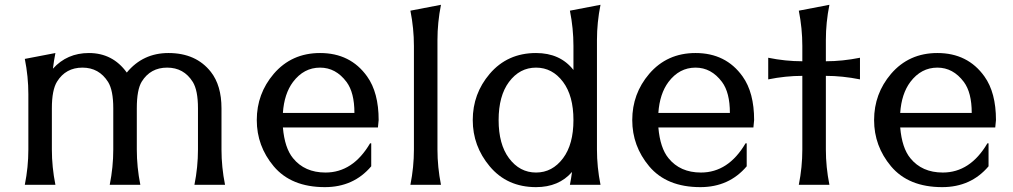

<svg xmlns="http://www.w3.org/2000/svg" viewBox="-20 -767 4203 797"><path d="M83 0Q97.7 -73.2 97.7 -146.5V-376Q97.7 -449.2 83 -522.5L210 -546.9Q203.6 -514.6 199.7 -481.9Q258.3 -546.9 349.1 -546.9Q447.8 -546.9 506.3 -465.8Q573.2 -546.9 679.2 -546.9Q793.9 -546.9 855.5 -468.3Q899.4 -412.1 899.4 -317.4V-146.5Q899.4 -73.2 914.1 0H787.1Q801.8 -73.2 801.8 -146.5V-317.4Q801.8 -392.1 780.3 -426.8Q743.2 -486.3 673.8 -486.3Q604.5 -486.3 568.4 -428.2Q547.9 -395 547.9 -317.4V-146.5Q547.9 -73.2 562.5 0H435.5Q450.2 -73.2 450.2 -146.5V-317.4Q450.2 -392.1 428.7 -426.8Q391.1 -486.3 322.3 -486.3Q252.9 -486.3 216.8 -428.2Q195.3 -393.6 195.3 -317.4V-146.5Q195.3 -73.2 210 0Z M1521 -171.9V-76.7Q1447.8 9.8 1328.6 9.8Q1189 9.8 1116.2 -76.7Q1045.9 -160.6 1045.9 -268.6Q1045.9 -377.9 1116.2 -460.4Q1190.4 -546.9 1308.6 -546.9Q1434.6 -546.9 1503.9 -449.7Q1551.8 -382.8 1551.8 -268.6L1548.8 -237.8H1154.3Q1161.6 -152.8 1196.3 -110.4Q1244.6 -50.8 1331.1 -50.8Q1444.8 -50.8 1516.1 -171.9ZM1154.3 -298.3H1451.2Q1451.2 -382.8 1418.5 -426.8Q1374 -486.3 1308.6 -486.3Q1241.2 -486.3 1196.3 -426.8Q1159.7 -377.9 1154.3 -298.3Z M1683.6 0Q1698.2 -73.2 1698.2 -146.5V-576.2Q1698.2 -649.4 1683.6 -722.7L1810.5 -747.1Q1795.9 -673.8 1795.9 -600.6V-146.5Q1795.9 -73.2 1810.5 0Z M2317.4 -426.8Q2272.9 -486.3 2205.1 -486.3Q2137.2 -486.3 2092.8 -426.8Q2049.8 -369.1 2049.8 -268.6Q2049.8 -168 2092.8 -110.4Q2137.2 -50.8 2205.1 -50.8Q2272.9 -50.8 2317.4 -110.4Q2360.4 -168 2360.4 -268.6Q2360.4 -369.1 2317.4 -426.8ZM2472.7 0H2345.7Q2351.1 -26.9 2354.5 -53.2Q2299.8 9.8 2205.1 9.8Q2085 9.8 2012.7 -76.7Q1942.4 -160.6 1942.4 -268.6Q1942.4 -377.9 2012.7 -460.4Q2086.4 -546.9 2205.1 -546.9Q2305.2 -546.9 2360.4 -476.6V-576.2Q2360.4 -649.4 2345.7 -722.7L2472.7 -747.1Q2458 -673.8 2458 -600.6V-146.5Q2458 -73.2 2472.7 0Z M3079.6 -171.9V-76.7Q3006.3 9.8 2887.2 9.8Q2747.6 9.8 2674.8 -76.7Q2604.5 -160.6 2604.5 -268.6Q2604.5 -377.9 2674.8 -460.4Q2749 -546.9 2867.2 -546.9Q2993.2 -546.9 3062.5 -449.7Q3110.4 -382.8 3110.4 -268.6L3107.4 -237.8H2712.9Q2720.2 -152.8 2754.9 -110.4Q2803.2 -50.8 2889.6 -50.8Q3003.4 -50.8 3074.7 -171.9ZM2712.9 -298.3H3009.8Q3009.8 -382.8 2977.1 -426.8Q2932.6 -486.3 2867.2 -486.3Q2799.8 -486.3 2754.9 -426.8Q2718.3 -377.9 2712.9 -298.3Z M3295.9 0Q3310.5 -73.2 3310.5 -146.5V-452.1Q3241.2 -452.1 3168.9 -437.5V-527.3Q3240.2 -512.7 3310.5 -512.7V-576.2Q3310.5 -649.4 3295.9 -722.7L3422.9 -747.1Q3408.2 -673.8 3408.2 -600.6V-512.7Q3476.6 -512.7 3549.8 -527.3V-437.5Q3476.6 -452.1 3408.2 -452.1V-146.5Q3408.2 -73.2 3422.9 0Z M4083.5 -171.9V-76.7Q4010.3 9.8 3891.1 9.8Q3751.5 9.8 3678.7 -76.7Q3608.4 -160.6 3608.4 -268.6Q3608.4 -377.9 3678.7 -460.4Q3752.9 -546.9 3871.1 -546.9Q3997.1 -546.9 4066.4 -449.7Q4114.3 -382.8 4114.3 -268.6L4111.3 -237.8H3716.8Q3724.1 -152.8 3758.8 -110.4Q3807.1 -50.8 3893.6 -50.8Q4007.3 -50.8 4078.6 -171.9ZM3716.8 -298.3H4013.7Q4013.7 -382.8 3981 -426.8Q3936.5 -486.3 3871.1 -486.3Q3803.7 -486.3 3758.8 -426.8Q3722.2 -377.9 3716.8 -298.3Z"/></svg>

Font: Classica
Style: Book
Weight: 400
Version: Version 1.001